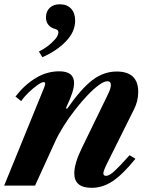

<svg xmlns="http://www.w3.org/2000/svg" viewBox="-26 -868 705 898"><path d="M403 10.5Q321.5 10.5 321.5 -57Q321.5 -103.5 356.5 -175L479 -427Q486 -441.5 489.2 -451.8Q492.5 -462 492.5 -470Q492.5 -488 476.5 -488Q460.5 -488 435.8 -469.8Q411 -451.5 382.2 -421.2Q353.5 -391 324.8 -354Q296 -317 271.8 -278.5Q247.5 -240 232 -206L138 0H-6.5L179.5 -456Q185.5 -472.5 185.5 -476.5Q185.5 -484 178 -484Q169 -484 148.5 -469.5Q128 -455 106.8 -434.5Q85.5 -414 73 -395L46.5 -416.5Q86.5 -469 139.2 -501.8Q192 -534.5 251 -534.5Q320.5 -534.5 320.5 -479.5Q320.5 -461 312 -434.2Q303.5 -407.5 282 -361.5L288.5 -360Q354 -454 406.8 -493.8Q459.5 -533.5 519.5 -533.5Q620.5 -533.5 620.5 -438Q620.5 -395 600.5 -356L469 -92Q464 -81 460.8 -72Q457.5 -63 457.5 -57.5Q457.5 -45.5 470 -45.5Q485 -45.5 509 -67.5Q533 -89.5 580 -142L607.5 -125.5Q549 -53 501.8 -21.2Q454.5 10.5 403 10.5ZM172 -600.5 156 -627Q176 -636.5 197 -652.2Q218 -668 232.5 -685.2Q247 -702.5 247 -717Q247 -723.5 243.2 -727Q239.5 -730.5 230.5 -733Q210 -739 199.5 -752.8Q189 -766.5 189 -787Q189 -815 206.8 -831.5Q224.5 -848 253.5 -848Q287 -848 306.2 -827.8Q325.5 -807.5 325.5 -771.5Q325.5 -718.5 281 -673.2Q236.5 -628 172 -600.5Z"/></svg>

Font: Libre Caslon Text
Style: Italic
Weight: 400
Italic angle: -22.583°
Designer: Pablo Impallari, Rodrigo Fuenzalida, Katja Schimmel
Foundry: Pablo Impallari, Rodrigo Fuenzalida
Version: Version 2.000